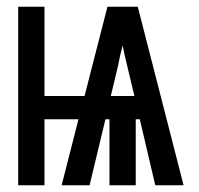

<svg xmlns="http://www.w3.org/2000/svg" viewBox="-20 -550 590 570"><path d="M34 0V-530H112V-265H231L299 -530H389L525 0H441L395 -196H383V0H305V-196H293L246 0H163L213 -196H112V0ZM379 -265 358 -353Q354 -369 350.5 -384.5Q347 -400 344 -415Q340 -400 336.5 -384.5Q333 -369 330 -353L309 -265Z"/></svg>

Font: Lode Dark
Style: Bold
Weight: 700
Monospace: yes
Designer: Belleve Invis
Foundry: Belleve Invis
Version: Version 29.2.0; ttfautohint (v1.8.3)